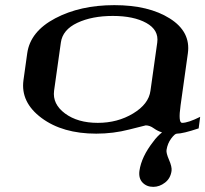

<svg xmlns="http://www.w3.org/2000/svg" viewBox="-20 -520 799 747"><path d="M216.8 -354.5 190.4 -167Q183.6 -115.2 232.9 -78.6Q282.2 -42 360.4 -42Q437.5 -42 498 -78.6Q558.6 -115.2 565.4 -167L591.8 -354.5Q598.6 -403.3 549.3 -430.7Q500 -458 418.9 -458Q337.9 -458 280.8 -431.2Q223.6 -404.3 216.8 -354.5ZM424.8 -500Q558.6 -500 640.6 -448.2Q722.7 -396.5 710.9 -312.5L682.6 -110.4Q672.9 -42 688.5 -42Q711.9 -42 758.8 -65.4L752.9 -20.5Q691.4 0 668 0Q660.2 0 646 19Q631.8 38.1 627.9 63.5Q626 75.2 637.7 102.1Q649.4 128.9 647.5 144.5Q643.6 173.8 622.1 190.4Q600.6 207 576.2 207Q550.8 207 534.7 190.4Q518.6 173.8 522.5 144.5Q530.3 89.8 576.2 31.2Q590.8 10.7 610.4 -4.9Q593.8 -9.8 578.1 -21Q562.5 -32.2 546.9 -32.2Q544.9 -32.2 482.9 -16.1Q420.9 0 354.5 0Q223.6 0 141.6 -61Q59.6 -122.1 71.3 -208L85.9 -312.5Q97.7 -397.5 194.8 -448.7Q292 -500 424.8 -500Z"/></svg>

Font: okolaks
Style: BoldItalic
Weight: 600
Width: 8
Italic angle: -8°
Version: Version 000.6.0